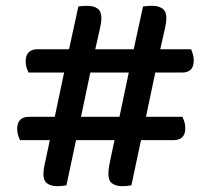

<svg xmlns="http://www.w3.org/2000/svg" viewBox="-20 -634 720 659"><path d="M513 -385 481 -233H606Q610 -225 613 -215.5Q616 -206 616 -194Q616 -153 575 -153H464L431 2Q416 5 400 5Q378 5 365 -4.5Q352 -14 352 -37Q352 -51 355.5 -69.5Q359 -88 362 -101L373 -153H241L208 2Q193 5 177 5Q155 5 142 -4.5Q129 -14 129 -37Q129 -50 133 -69Q137 -88 140 -101L151 -153H49Q45 -160 42 -170Q39 -180 39 -191Q39 -233 79 -233H168L200 -385H78Q74 -393 71 -402.5Q68 -412 68 -423Q68 -445 79 -455Q90 -465 108 -465H217L249 -612Q257 -613 265 -613.5Q273 -614 280 -614Q302 -614 315 -604.5Q328 -595 328 -572Q328 -558 324 -540.5Q320 -523 317 -509L307 -465H439L471 -612Q479 -613 487 -613.5Q495 -614 503 -614Q524 -614 537.5 -604.5Q551 -595 551 -572Q551 -558 547 -540.5Q543 -523 540 -509L530 -465H636Q639 -458 642 -448Q645 -438 645 -426Q645 -385 605 -385ZM258 -233H390L422 -385H290Z"/></svg>

Font: Baloo 2 Latin Medium
Style: Regular
Weight: 500
Designer: Sarang Kulkarni and Ek Type
Foundry: Ek Type
Version: Version 1.001